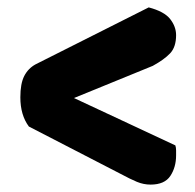

<svg xmlns="http://www.w3.org/2000/svg" viewBox="-20 -545 527 519"><path d="M454 -152Q456 -146 456 -138.5Q456 -131 456 -125Q456 -93 440.5 -69.5Q425 -46 387 -46Q368 -46 350 -53.5Q332 -61 306 -75L58 -203Q35 -234 35 -282Q35 -319 45.5 -339.5Q56 -360 76 -371L382 -525Q424 -514 440 -493.5Q456 -473 456 -450Q456 -418 440 -401Q424 -384 393 -367L180 -280Z"/></svg>

Font: Baloo 2
Style: Bold
Weight: 700
Designer: Sarang Kulkarni and Ek Type
Foundry: Ek Type
Version: Version 1.640;hotconv 1.0.111;makeotfexe 2.5.65597; ttfautoh